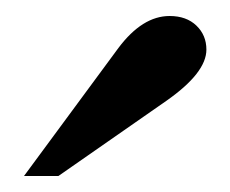

<svg xmlns="http://www.w3.org/2000/svg" viewBox="-20 -774 288 240"><path d="M53 -554H10L128 -714Q158 -754 192 -754Q213 -754 225.5 -742Q238 -730 238 -712Q238 -683 188 -648Z"/></svg>

Font: Libre Bodoni
Style: Regular
Weight: 400
Designer: Pablo Impallari, Rodrigo Fuenzalida
Foundry: Pablo Impallari, Rodrigo Fuenzalida
Version: Version 1.001